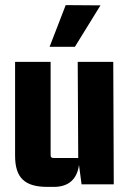

<svg xmlns="http://www.w3.org/2000/svg" viewBox="-20 -721 513 751"><path d="M191 10C251 10 282 -23 289 -76L299 0H425L423 -479H284L286 -103H191C181 -103 178 -106 178 -116V-479H39V-112C39 -24 78 10 166 10ZM174 -538H273L373 -700L237 -701Z"/></svg>

Font: Gemini
Style: Regular
Weight: 700
Designer: Pushpananda Ekanayake, Sol Matas, Kosala Senevirathne
Foundry: Mooniak
Version: Version 1.000;PS 1.0;hotconv 1.0.86;makeotf.lib2.5.63406